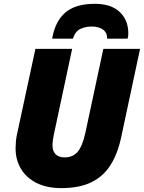

<svg xmlns="http://www.w3.org/2000/svg" viewBox="-20 -968 748 998"><path d="M297.9 9.8Q223.6 9.8 170.4 -16.8Q117.2 -43.5 89.1 -90.3Q61 -137.2 61 -196.8Q61 -211.9 62.5 -229.7Q64 -247.6 66.9 -263.2L164.1 -713.9H355L259.8 -268.1Q256.8 -253.9 254.9 -239.3Q252.9 -224.6 252.9 -211.9Q252.9 -182.6 269 -166.3Q285.2 -149.9 315.9 -149.9Q358.9 -149.9 383.8 -179.2Q408.7 -208.5 423.8 -277.8L517.1 -713.9H708L610.8 -258.8Q592.8 -171.9 555.7 -112.1Q518.6 -52.2 456.1 -21.2Q393.6 9.8 297.9 9.8ZM251 -767.1Q266.1 -856 318.8 -902.1Q371.6 -948.2 473.1 -948.2Q557.1 -948.2 602.1 -906Q647 -863.8 647 -793.9Q647 -776.9 643.1 -767.1H537.1Q537.1 -798.8 515.1 -814.5Q493.2 -830.1 457 -830.1Q425.8 -830.1 398.7 -818.1Q371.6 -806.2 358.9 -767.1Z"/></svg>

Font: Open Sans ExtraBold
Style: Italic
Weight: 800
Italic angle: -12°
Designer: Monotype Design Team
Foundry: Monotype Imaging Inc.
Version: Version 3.000; ttfautohint (v1.8.4)